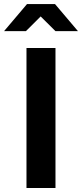

<svg xmlns="http://www.w3.org/2000/svg" viewBox="-69 -940 410 960"><path d="M63.4 0V-700H208.4V0ZM208.3 -784.3 134.3 -857.8 60.6 -784.3H-48.7L66 -919.6H206.1L320.8 -784.3Z"/></svg>

Font: Red Hat Display
Style: Regular
Weight: 300
Designer: Pentagram, MCKL
Foundry: Pentagram, MCKL
Version: Version 1.023